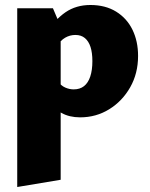

<svg xmlns="http://www.w3.org/2000/svg" viewBox="-20 -460 600 769"><path d="M301 10Q258 10 226.5 -7.5Q195 -25 177 -53L213 -134Q224 -117 241 -109.5Q258 -102 275 -102Q300 -102 316.5 -115Q333 -128 341.5 -153.5Q350 -179 350 -215Q350 -249 342.5 -272Q335 -295 320 -307.5Q305 -320 282 -320Q260 -320 241 -309Q222 -298 206 -273L159 -320Q200 -382 242.5 -411Q285 -440 342 -440Q402 -440 445 -413.5Q488 -387 510.5 -341Q533 -295 533 -236Q533 -166 501.5 -110.5Q470 -55 417.5 -22.5Q365 10 301 10ZM49 289V-427H192L223 -354V260Z"/></svg>

Font: Ysabeau Office Black
Style: Regular
Weight: 900
Designer: Christian Thalmann (Catharsis Fonts)
Version: Version 2.001;gftools[0.9.30]; featfreeze: tnum,lnum,ss02